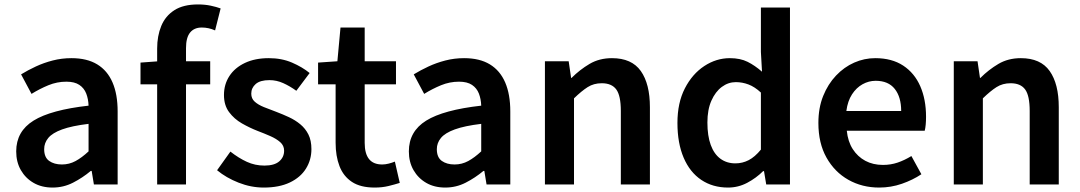

<svg xmlns="http://www.w3.org/2000/svg" viewBox="-20 -831 4866 865"><path d="M217 14Q168 14 131.5 -7Q95 -28 74 -64.5Q53 -101 53 -149Q53 -239 131 -287.5Q209 -336 379 -355Q378 -385 368.5 -409.5Q359 -434 337.5 -448.5Q316 -463 279 -463Q237 -463 198 -447Q159 -431 122 -408L75 -496Q106 -515 141.5 -531.5Q177 -548 217.5 -558.5Q258 -569 302 -569Q372 -569 418 -541Q464 -513 487 -459.5Q510 -406 510 -329V0H403L393 -61H389Q352 -30 309 -8Q266 14 217 14ZM259 -90Q292 -90 320.5 -105.5Q349 -121 379 -149V-273Q304 -264 260 -248Q216 -232 197.5 -209.5Q179 -187 179 -159Q179 -122 201.5 -106Q224 -90 259 -90Z M688 0V-612Q688 -669 706.5 -714Q725 -759 765.5 -785Q806 -811 872 -811Q903 -811 929 -805.5Q955 -800 974 -793L949 -694Q920 -707 889 -707Q855 -707 836.5 -684.5Q818 -662 818 -614V0ZM613 -451V-549L695 -555H927V-451Z M1168 14Q1111 14 1055 -8Q999 -30 958 -64L1018 -148Q1055 -119 1092 -102Q1129 -85 1171 -85Q1216 -85 1238 -104Q1260 -123 1260 -152Q1260 -175 1242.5 -190.5Q1225 -206 1197.5 -218Q1170 -230 1141 -241Q1105 -255 1070 -275Q1035 -295 1012 -326Q989 -357 989 -403Q989 -451 1013.5 -488.5Q1038 -526 1083.5 -547.5Q1129 -569 1191 -569Q1249 -569 1295.5 -549Q1342 -529 1375 -502L1315 -422Q1286 -443 1256 -456.5Q1226 -470 1194 -470Q1152 -470 1132 -452.5Q1112 -435 1112 -409Q1112 -387 1127.5 -373Q1143 -359 1169 -348.5Q1195 -338 1225 -327Q1254 -316 1282 -303Q1310 -290 1333 -271Q1356 -252 1369.5 -225Q1383 -198 1383 -159Q1383 -111 1358.5 -71.5Q1334 -32 1286 -9Q1238 14 1168 14Z M1668 14Q1604 14 1565.5 -11.5Q1527 -37 1509.5 -82.5Q1492 -128 1492 -188V-451H1413V-549L1500 -555L1514 -707H1623V-555H1764V-451H1623V-187Q1623 -139 1642.5 -114.5Q1662 -90 1702 -90Q1716 -90 1731.5 -94Q1747 -98 1759 -103L1781 -7Q1759 0 1730.5 7Q1702 14 1668 14Z M1986 14Q1937 14 1900.5 -7Q1864 -28 1843 -64.5Q1822 -101 1822 -149Q1822 -239 1900 -287.5Q1978 -336 2148 -355Q2147 -385 2137.5 -409.5Q2128 -434 2106.5 -448.5Q2085 -463 2048 -463Q2006 -463 1967 -447Q1928 -431 1891 -408L1844 -496Q1875 -515 1910.5 -531.5Q1946 -548 1986.5 -558.5Q2027 -569 2071 -569Q2141 -569 2187 -541Q2233 -513 2256 -459.5Q2279 -406 2279 -329V0H2172L2162 -61H2158Q2121 -30 2078 -8Q2035 14 1986 14ZM2028 -90Q2061 -90 2089.5 -105.5Q2118 -121 2148 -149V-273Q2073 -264 2029 -248Q1985 -232 1966.5 -209.5Q1948 -187 1948 -159Q1948 -122 1970.5 -106Q1993 -90 2028 -90Z M2435 0V-555H2542L2553 -480H2555Q2592 -517 2636 -543Q2680 -569 2737 -569Q2826 -569 2867 -511Q2908 -453 2908 -348V0H2777V-331Q2777 -400 2756.5 -428Q2736 -456 2691 -456Q2655 -456 2627.5 -438.5Q2600 -421 2566 -388V0Z M3260 14Q3191 14 3139.5 -20.5Q3088 -55 3060 -120.5Q3032 -186 3032 -277Q3032 -368 3065.5 -433Q3099 -498 3153 -533.5Q3207 -569 3268 -569Q3315 -569 3348 -552.5Q3381 -536 3413 -508L3408 -597V-797H3539V0H3432L3422 -60H3418Q3387 -29 3346.5 -7.5Q3306 14 3260 14ZM3293 -95Q3325 -95 3353 -109.5Q3381 -124 3408 -157V-414Q3380 -440 3352 -450.5Q3324 -461 3295 -461Q3261 -461 3232 -439.5Q3203 -418 3185 -377.5Q3167 -337 3167 -279Q3167 -219 3182 -178Q3197 -137 3225.5 -116Q3254 -95 3293 -95Z M3941 14Q3864 14 3802 -21Q3740 -56 3703.5 -121Q3667 -186 3667 -277Q3667 -345 3688.5 -398.5Q3710 -452 3746.5 -490.5Q3783 -529 3828.5 -549Q3874 -569 3923 -569Q3998 -569 4049 -535.5Q4100 -502 4126 -442.5Q4152 -383 4152 -305Q4152 -286 4150.5 -269.5Q4149 -253 4146 -242H3795Q3800 -193 3822 -159Q3844 -125 3878.5 -106.5Q3913 -88 3958 -88Q3993 -88 4024 -98.5Q4055 -109 4086 -128L4131 -46Q4092 -20 4043 -3Q3994 14 3941 14ZM3793 -331H4040Q4040 -394 4011 -430.5Q3982 -467 3925 -467Q3894 -467 3866 -451.5Q3838 -436 3818.5 -406Q3799 -376 3793 -331Z M4277 0V-555H4384L4395 -480H4397Q4434 -517 4478 -543Q4522 -569 4579 -569Q4668 -569 4709 -511Q4750 -453 4750 -348V0H4619V-331Q4619 -400 4598.5 -428Q4578 -456 4533 -456Q4497 -456 4469.5 -438.5Q4442 -421 4408 -388V0Z"/></svg>

Font: Noto Sans SC SemiBold
Style: Regular
Weight: 600
Designer: Ryoko NISHIZUKA 西塚涼子 (kana, bopomofo & ideographs); Paul D. Hunt (Latin, Greek & Cyrillic); Sandoll Communications 산돌커뮤니
Foundry: Adobe
Version: Version 2.004-H2;hotconv 1.0.118;makeotfexe 2.5.65603